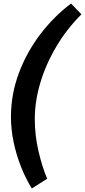

<svg xmlns="http://www.w3.org/2000/svg" viewBox="-20 -811 481 1087"><path d="M42 -149Q42 -276 86 -395Q130 -514 207 -615.5Q284 -717 382 -791L441 -730Q357 -646 298 -546Q239 -446 208 -341.5Q177 -237 177 -137Q177 -45 198 45Q219 135 247 201L160 256Q125 199 98.5 132Q72 65 57 -7Q42 -79 42 -149Z"/></svg>

Font: Radio Canada
Style: Italic
Weight: 400
Italic angle: -12°
Designer: Charles Daoud, Etienne Aubert Bonn, Alexandre Saumier Demers, Jacques Le Bailly
Foundry: Radio-Canada
Version: Version 2.104;gftools[0.9.28.dev5+ged2979d]